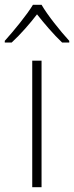

<svg xmlns="http://www.w3.org/2000/svg" viewBox="-46 -784 310 804"><path d="M128 -764H92C67 -722 11 -654 -26 -613V-606H3C40 -640 80 -686 109 -724C139 -686 178 -640 214 -606H244V-613C207 -653 152 -722 128 -764ZM128 0V-530H89V0Z"/></svg>

Font: Noto Sans Gurmukhi UI ExtraLight
Style: Regular
Weight: 200
Designer: Jelle Bosma - Monotype Design Team
Foundry: Monotype Imaging Inc.
Version: Version 2.004